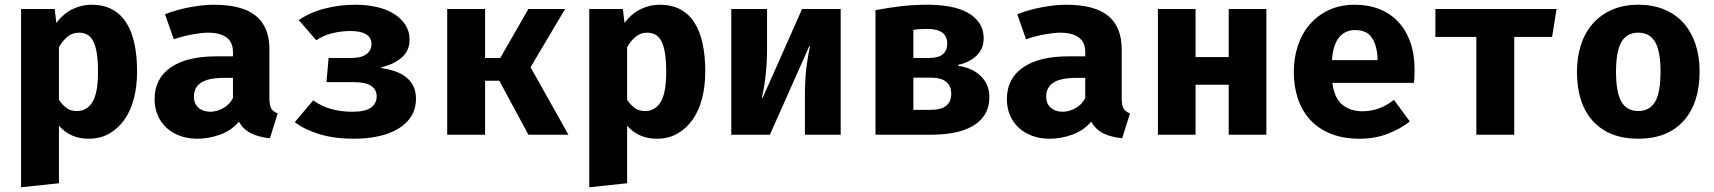

<svg xmlns="http://www.w3.org/2000/svg" viewBox="-20 -569 7240 811"><path d="M355 17Q277 17 229 -38V205L69 222V-531H211L218 -472Q250 -514 288.5 -531.5Q327 -549 365 -549Q417 -549 453.5 -529.5Q490 -510 513.5 -473Q537 -436 548 -384Q559 -332 559 -267Q559 -205 545.5 -153Q532 -101 505.5 -63.5Q479 -26 441 -4.5Q403 17 355 17ZM305 -100Q347 -100 370.5 -138Q394 -176 394 -265Q394 -314 388.5 -346.5Q383 -379 372.5 -397.5Q362 -416 347 -423.5Q332 -431 313 -431Q287 -431 266.5 -415Q246 -399 229 -370V-147Q246 -123 263 -111.5Q280 -100 305 -100Z M1118 -154Q1118 -124 1126 -110.5Q1134 -97 1153 -90L1120 15Q1072 10 1040 -6Q1008 -22 989 -55Q958 -18 910 -0.5Q862 17 814 17Q773 17 739.5 4.5Q706 -8 682.5 -30Q659 -52 646 -82.5Q633 -113 633 -150Q633 -237 701 -284Q769 -331 893 -331H964V-350Q964 -391 936.5 -411Q909 -431 858 -431Q834 -431 794 -424Q754 -417 714 -403L677 -509Q729 -529 784.5 -539Q840 -549 882 -549Q1004 -549 1061 -502Q1118 -455 1118 -361ZM869 -97Q895 -97 922.5 -112Q950 -127 964 -155V-240H926Q860 -240 829.5 -220Q799 -200 799 -161Q799 -131 818.5 -114Q838 -97 869 -97Z M1368 -324H1464Q1506 -324 1527.5 -340Q1549 -356 1549 -383Q1549 -411 1526 -424.5Q1503 -438 1461 -438Q1421 -438 1383 -428.5Q1345 -419 1316 -399L1242 -484Q1287 -516 1350.5 -532.5Q1414 -549 1481 -549Q1529 -549 1571 -539.5Q1613 -530 1643.5 -511Q1674 -492 1692 -464.5Q1710 -437 1710 -401Q1710 -356 1678 -327Q1646 -298 1591 -285V-281Q1623 -277 1650 -267.5Q1677 -258 1696.5 -242Q1716 -226 1726.5 -204Q1737 -182 1737 -152Q1737 -110 1717.5 -78.5Q1698 -47 1662.5 -25.5Q1627 -4 1579 6.5Q1531 17 1474 17Q1394 17 1330.5 -2Q1267 -21 1225 -53L1303 -145Q1338 -120 1379 -108.5Q1420 -97 1469 -97Q1523 -97 1547 -114.5Q1571 -132 1571 -162Q1571 -191 1547.5 -206.5Q1524 -222 1475 -222H1359Z M1869 0V-531H2029V-324H2093L2212 -531H2367L2221 -285L2381 0H2212L2089 -228H2029V0Z M2755 17Q2677 17 2629 -38V205L2469 222V-531H2611L2618 -472Q2650 -514 2688.5 -531.5Q2727 -549 2765 -549Q2817 -549 2853.5 -529.5Q2890 -510 2913.5 -473Q2937 -436 2948 -384Q2959 -332 2959 -267Q2959 -205 2945.5 -153Q2932 -101 2905.5 -63.5Q2879 -26 2841 -4.5Q2803 17 2755 17ZM2705 -100Q2747 -100 2770.5 -138Q2794 -176 2794 -265Q2794 -314 2788.5 -346.5Q2783 -379 2772.5 -397.5Q2762 -416 2747 -423.5Q2732 -431 2713 -431Q2687 -431 2666.5 -415Q2646 -399 2629 -370V-147Q2646 -123 2663 -111.5Q2680 -100 2705 -100Z M3368 -531H3531V0H3380V-167Q3380 -235 3387 -289.5Q3394 -344 3402 -373H3398L3232 0H3069V-531H3220V-362Q3220 -302 3213.5 -247Q3207 -192 3198 -157H3202Z M3998 -173Q3998 -205 3977 -223Q3956 -241 3913 -241H3838V-105H3910Q3956 -105 3977 -122.5Q3998 -140 3998 -173ZM3981 -385Q3981 -447 3896 -447Q3879 -447 3864.5 -446Q3850 -445 3838 -443V-324H3904Q3981 -324 3981 -385ZM4135 -407Q4135 -363 4105 -334Q4075 -305 4027 -295V-291Q4086 -283 4122.5 -248Q4159 -213 4159 -159Q4159 -116 4140 -85.5Q4121 -55 4087.5 -36Q4054 -17 4009.5 -8.5Q3965 0 3914 0H3678V-526Q3735 -537 3787.5 -543Q3840 -549 3898 -549Q3949 -549 3992.5 -541Q4036 -533 4067.5 -515.5Q4099 -498 4117 -471Q4135 -444 4135 -407Z M4718 -154Q4718 -124 4726 -110.5Q4734 -97 4753 -90L4720 15Q4672 10 4640 -6Q4608 -22 4589 -55Q4558 -18 4510 -0.5Q4462 17 4414 17Q4373 17 4339.5 4.5Q4306 -8 4282.5 -30Q4259 -52 4246 -82.5Q4233 -113 4233 -150Q4233 -237 4301 -284Q4369 -331 4493 -331H4564V-350Q4564 -391 4536.5 -411Q4509 -431 4458 -431Q4434 -431 4394 -424Q4354 -417 4314 -403L4277 -509Q4329 -529 4384.5 -539Q4440 -549 4482 -549Q4604 -549 4661 -502Q4718 -455 4718 -361ZM4469 -97Q4495 -97 4522.5 -112Q4550 -127 4564 -155V-240H4526Q4460 -240 4429.5 -220Q4399 -200 4399 -161Q4399 -131 4418.5 -114Q4438 -97 4469 -97Z M5170 0V-211H5030V0H4871V-531H5030V-328H5170V-531H5329V0Z M5608 -219Q5616 -154 5650 -126.5Q5684 -99 5735 -99Q5769 -99 5801.5 -110Q5834 -121 5868 -147L5935 -56Q5896 -25 5842 -4Q5788 17 5723 17Q5654 17 5601.5 -4Q5549 -25 5514.5 -62.5Q5480 -100 5462.5 -151.5Q5445 -203 5445 -265Q5445 -324 5462 -375.5Q5479 -427 5512 -465.5Q5545 -504 5593 -526.5Q5641 -549 5703 -549Q5760 -549 5806.5 -530.5Q5853 -512 5886 -477Q5919 -442 5937 -391Q5955 -340 5955 -276Q5955 -262 5954.5 -246.5Q5954 -231 5952 -219ZM5704 -442Q5662 -442 5636.5 -411.5Q5611 -381 5606 -315H5799Q5798 -372 5776.5 -407Q5755 -442 5704 -442Z M6376 -413V0H6216V-413H6043V-531H6555L6536 -413Z M6900 -549Q6961 -549 7009.5 -529Q7058 -509 7091 -472Q7124 -435 7141.5 -383Q7159 -331 7159 -267Q7159 -133 7091 -58Q7023 17 6900 17Q6777 17 6709 -57Q6641 -131 6641 -266Q6641 -329 6658.5 -381.5Q6676 -434 6709.5 -471Q6743 -508 6791 -528.5Q6839 -549 6900 -549ZM6900 -431Q6852 -431 6829 -392Q6806 -353 6806 -266Q6806 -178 6829 -139Q6852 -100 6900 -100Q6948 -100 6971 -139Q6994 -178 6994 -267Q6994 -353 6971 -392Q6948 -431 6900 -431Z"/></svg>

Font: Qzxlaeiskcpccdgjqmyffctclhy
Style: Regular
Weight: 700
Monospace: yes
Designer: Carrois Corporate & Edenspiekermann
Foundry: Carrois Corporate GbR & Edenspiekermann AG
Version: Version 2.001